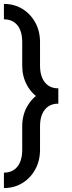

<svg xmlns="http://www.w3.org/2000/svg" viewBox="-20 -816 368 981"><path d="M184.5 -480.5H93.5V-601H184.5ZM184.5 -50H93.5V-170.5H184.5ZM184.5 -601H93.5Q93.5 -656.5 69 -686.9Q44.5 -717.2 0 -717.2V-796Q53 -796 94.5 -770.5Q136 -745 160.2 -701.1Q184.5 -657.2 184.5 -601ZM184.5 -50.2Q184.5 5 160.2 49.4Q136 93.8 94.5 119.2Q53 144.8 0 144.8V66Q44.5 66 69 35.2Q93.5 4.5 93.5 -50.2ZM93.5 -480.8H184.5Q184.5 -426 209.4 -395.2Q234.2 -364.5 278 -364.5V-285.8Q225.2 -285.8 183.6 -311.2Q142 -336.8 117.8 -381.1Q93.5 -425.5 93.5 -480.8ZM93.5 -170.2Q93.5 -226.5 117.8 -270.4Q142 -314.2 183.6 -339.8Q225.2 -365.2 278 -365.2V-286.5Q234.2 -286.5 209.4 -256.1Q184.5 -225.8 184.5 -170.2Z"/></svg>

Font: Akshar Light
Style: Regular
Weight: 300
Designer: Tall Chai
Foundry: Tall Chai
Version: Version 1.100